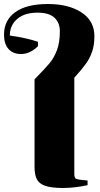

<svg xmlns="http://www.w3.org/2000/svg" viewBox="-32 -930 496 956"><path d="M72 -661Q33 -661 10.5 -686Q-12 -711 -12 -758Q-12 -829 44 -869.5Q100 -910 207 -910Q310 -910 374 -868Q438 -826 438 -750Q438 -706 427 -673.5Q416 -641 396 -613Q376 -585 338 -543V-64Q338 -48 343.5 -42.5Q349 -37 367 -35L404 -31V-8Q338 6 282 6Q225 6 194 -4.5Q163 -15 151.5 -37.5Q140 -60 140 -99V-535Q192 -588 214.5 -615Q237 -642 251.5 -680Q266 -718 266 -774Q266 -817 239 -842Q212 -867 155 -867Q90 -867 53.5 -835.5Q17 -804 17 -753Q101 -741 157 -722V-700Q118 -661 72 -661Z"/></svg>

Font: Chonburi
Style: Regular
Weight: 400
Designer: Thanarat Vachiruckul and Stawix Ruecha
Foundry: Cadson Demak & Katatrad
Version: Version 1.000